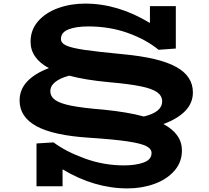

<svg xmlns="http://www.w3.org/2000/svg" viewBox="-20 -720 1162 1068"><path d="M889 -30Q992 25 992 117Q992 182 950 230Q908 278 838.5 303Q769 328 689 328Q505 328 328 222V316H183V78L278 72Q344 122 450 161Q556 200 670 200Q735 200 779 184Q823 168 823 131Q823 107 792 92Q761 77 686.5 66Q612 55 474 46Q275 33 182 -18.5Q89 -70 89 -161Q89 -222 131.5 -267Q174 -312 252 -341Q150 -396 150 -488Q150 -554 192 -602Q234 -650 303.5 -675Q373 -700 453 -700Q637 -700 814 -592V-686H958V-450L862 -443Q793 -500 691.5 -536.5Q590 -573 471 -573Q403 -573 361 -556.5Q319 -540 319 -503Q319 -480 349 -466.5Q379 -453 450 -442.5Q521 -432 668 -418Q868 -399 960.5 -347.5Q1053 -296 1053 -206Q1053 -147 1010.5 -103Q968 -59 889 -30ZM780 -72Q882 -96 882 -156Q882 -187 854 -207Q826 -227 762.5 -240Q699 -253 585 -263Q455 -275 365 -299Q315 -286 287.5 -264Q260 -242 260 -213Q260 -183 287.5 -163.5Q315 -144 379 -131.5Q443 -119 557 -110Q694 -96 780 -72Z"/></svg>

Font: BioRhyme Expanded ExtraBold
Style: Regular
Weight: 800
Width: 7
Designer: Aoife Mooney
Foundry: Aoife Mooney Type
Version: Version 1.001